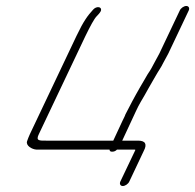

<svg xmlns="http://www.w3.org/2000/svg" viewBox="-20 -513 653 643"><path d="M110.2 -64 265.9 -392C283 -427 295.3 -450 304.1 -459C313 -468 318.2 -475 318.5 -479C320.2 -491 302.9 -493 292.1 -481C273.8 -461 260.1 -443 236.3 -393L80.2 -64C76.7 -56 73.2 -48 70.6 -40C65.9 -25 87.1 -13 101.8 -12H346.8C347.2 -7 349.6 -5 355.6 -5C361.6 -5 367.2 -7 371.8 -12H427.8C430.8 -12 432.8 -12 433.5 -11L383 95C379.4 103 383.2 110 391.2 110C399.2 110 409.4 103 413 95L461.2 -7C473.5 -30 467.3 -42 442.3 -42H389.3L420.5 -109C428.8 -126 441 -155 451.4 -172L464.3 -194C473.4 -210 483.1 -228 491.5 -242L502.5 -261C509.6 -274 520.1 -288 526.5 -302L543.3 -333L612.1 -478C615.7 -486 611.9 -493 603.9 -493C595.9 -493 585.7 -486 582.1 -478L513.3 -333L496.5 -302C491 -291 483.9 -278 474.8 -265L463.8 -246C455 -231 444.3 -213 435 -196L423 -174L400.1 -130C397.9 -123 393.7 -116 390.5 -109L359.3 -42H135.3C111.3 -42 99 -41 110.2 -64Z"/></svg>

Font: MewTooHand
Style: UltIta
Weight: 400
Designer: Mew Too, Robert Jablonski
Version: Version 0.77